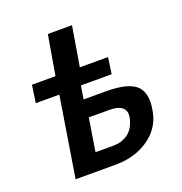

<svg xmlns="http://www.w3.org/2000/svg" viewBox="-127 -816 879 927"><g transform="rotate(-20 312.0 -352.5)"><path d="M105 0 171 -411H50L63 -501H184L219 -705H343L309 -501H454L442 -417H284L273 -349H389Q509 -349 548 -305Q587 -261 563 -163Q549 -112 512.5 -75.5Q476 -39 424.5 -19.5Q373 0 313 0ZM240 -90H336Q373 -90 404.5 -111Q436 -132 449 -178Q461 -218 441.5 -238.5Q422 -259 373 -259H267Z"/></g></svg>

Font: Nunito Sans 7pt Condensed
Style: Bold Italic
Weight: 700
Width: 3
Italic angle: -9°
Designer: Vernon Adams
Foundry: Vernon Adams
Version: Version 3.101;gftools[0.9.27]